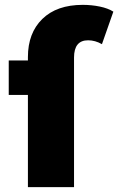

<svg xmlns="http://www.w3.org/2000/svg" viewBox="-20 -771 487 791"><path d="M447 -723 400 -589Q372 -605 343 -605Q285 -605 285 -534V0H95V-380H16V-522H95V-536Q95 -635 154.5 -693Q214 -751 321 -751Q357 -751 391 -744Q425 -737 447 -723Z"/></svg>

Font: Idrija
Style: Regular
Weight: 800
Designer: Julieta Ulanovsky
Foundry: Julieta Ulanovsky
Version: Version 7.200